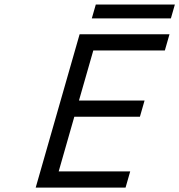

<svg xmlns="http://www.w3.org/2000/svg" viewBox="-20 -849 811 869"><path d="M141.6 0 340.3 -693.8H747.1L726.1 -620.6H402.3L337.4 -394H634.3L613.3 -320.8H316.4L245.6 -73.2H569.3L548.3 0ZM413.6 -828.6H771.5L753.4 -765.6H395.5Z"/></svg>

Font: Cantarell
Style: Italic
Weight: 400
Italic angle: -16°
Designer: Dave Crossland
Version: Version 1.004